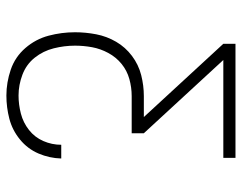

<svg xmlns="http://www.w3.org/2000/svg" viewBox="-100 -676 775 616"><g transform="rotate(90 288.0 -367.5)"><path d="M286 0Q324 0 360.5 -9.5Q397 -19 427 -43.5Q457 -68 472 -103Q487 -138 488 -176H444Q444 -146 432 -118.5Q420 -91 396.5 -72.5Q373 -54 344 -46.5Q315 -39 286 -39Q252 -39 219 -51.5Q186 -64 164.5 -91Q143 -118 134.5 -152Q126 -186 126 -220Q126 -248 131 -275Q136 -302 149.5 -327Q163 -352 184.5 -369.5Q206 -387 233 -394.5Q260 -402 288 -402H407V-441L172 -696H486V-735H120V-696L355 -441H288Q254 -441 220.5 -432.5Q187 -424 159 -403Q131 -382 113.5 -352Q96 -322 89.5 -288Q83 -254 83 -220Q83 -177 94 -135.5Q105 -94 133.5 -61Q162 -28 203 -14Q244 0 286 0Z"/></g></svg>

Font: Iosevka Sparkle Extralight
Style: Regular
Weight: 200
Designer: Belleve Invis
Foundry: Belleve Invis
Version: Version 4.5.0; ttfautohint (v1.8.3)